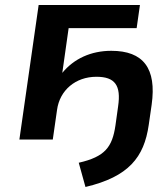

<svg xmlns="http://www.w3.org/2000/svg" viewBox="-20 -559 668 769"><path d="M322.3 189.9C495.1 148.9 557.1 71.3 575.7 -58.6L587.4 -139.6C607.9 -285.2 554.2 -355.5 425.8 -355.5C344.2 -355.5 275.9 -323.7 229.5 -267.1L254.9 -446.3H527.3L540.5 -539.1H134.8L57.6 0H191.4L208.5 -119.1C219.2 -197.3 282.2 -251.5 366.2 -251.5C440.9 -251.5 465.3 -216.8 453.1 -133.3L442.4 -56.6C429.7 29.8 400.9 68.8 295.4 92.8Z"/></svg>

Font: Winston SemiBold
Style: Italic
Weight: 600
Italic angle: -8.13011°
Designer: Vernon Adams, Kim Jin-seong, David Berlow, Cristiano Sobral
Foundry: The Winston Project Authors
Version: Version 3.004